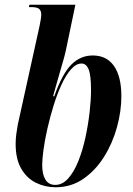

<svg xmlns="http://www.w3.org/2000/svg" viewBox="-20 -780 562 810"><path d="M215 10Q170 10 131.5 -9Q93 -28 69.5 -68.5Q46 -109 46 -173Q46 -195 49 -216Q52 -237 55 -254L147 -671Q150 -686 152 -698Q154 -710 154 -718Q154 -735 145 -742.5Q136 -750 113 -750H102L104 -760H298L258 -568Q255 -553 248 -528.5Q241 -504 232.5 -475Q224 -446 216.5 -419Q209 -392 204 -374H209Q243 -470 281.5 -508Q320 -546 371 -546Q430 -546 461 -501.5Q492 -457 492 -374Q492 -311 473.5 -243.5Q455 -176 419 -118.5Q383 -61 331.5 -25.5Q280 10 215 10ZM213 0Q244 0 268.5 -28Q293 -56 311 -101.5Q329 -147 340.5 -200.5Q352 -254 358 -306.5Q364 -359 364 -400Q364 -462 354 -487Q344 -512 324 -512Q301 -512 279.5 -487.5Q258 -463 239.5 -423Q221 -383 206 -334.5Q191 -286 180 -237.5Q169 -189 163.5 -148.5Q158 -108 158 -84Q158 -45 171.5 -22.5Q185 0 213 0Z"/></svg>

Font: Noto Serif Display ExtraCondensed
Style: Bold Italic
Weight: 700
Width: 2
Italic angle: -12°
Designer: Monotype Design Team
Foundry: Monotype Imaging Inc.
Version: Version 2.009